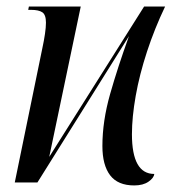

<svg xmlns="http://www.w3.org/2000/svg" viewBox="-20 -556 530 585"><path d="M389 9Q339 9 315.5 -22Q292 -53 292 -111Q292 -187 315.5 -269.5Q339 -352 373 -446L94 0H25L109 -409Q114 -432 117 -452.5Q120 -473 120 -487Q120 -511 109 -518.5Q98 -526 74 -526H66L68 -536H226L130 -78L419 -536H483Q451 -469 428 -399Q405 -329 393.5 -264Q382 -199 382 -147Q382 -26 450 -26Q449 -14 432.5 -2.5Q416 9 389 9Z"/></svg>

Font: Noto Serif Display ExtraCondensed
Style: Italic
Weight: 400
Width: 2
Italic angle: -12°
Designer: Monotype Design Team
Foundry: Monotype Imaging Inc.
Version: Version 2.009